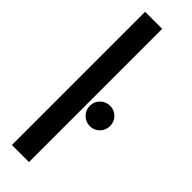

<svg xmlns="http://www.w3.org/2000/svg" viewBox="-267 -792 800 800"><g transform="rotate(45 133.0 -392.5)"><path d="M30 0V-785H130.5V0ZM204.5 -285Q179.5 -285 161.8 -302.5Q144 -320 144 -345.5Q144 -370.5 161.8 -387.8Q179.5 -405 204.5 -405Q228.5 -405 246 -387.8Q263.5 -370.5 263.5 -345.5Q263.5 -320 246 -302.5Q228.5 -285 204.5 -285Z"/></g></svg>

Font: Anybody Condensed Medium
Style: Regular
Weight: 500
Width: 3
Designer: Tyler Finck
Foundry: Etcetera Type Company
Version: Version 1.010; ttfautohint (v1.8.3) -l 8 -r 50 -G 200 -x 14 